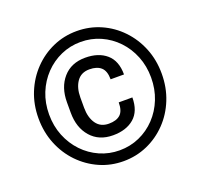

<svg xmlns="http://www.w3.org/2000/svg" viewBox="-126 -864 1060 1015"><g transform="rotate(-20 403.5 -356.0)"><path d="M56.8 -356.5Q56.8 -433.9 83.8 -500.2Q110.8 -566.4 158.7 -616.3Q206.7 -666.2 269.4 -693.9Q332 -721.6 403.4 -721.6Q475.1 -721.6 538 -693.9Q600.9 -666.2 648.6 -616.3Q696.4 -566.4 723.2 -500.2Q750 -433.9 750 -356.5Q750 -278.8 723.2 -212Q696.4 -145.2 648.6 -95.5Q600.9 -45.8 538 -17.9Q475.1 9.9 403.4 9.9Q332 9.9 269.4 -17.9Q206.7 -45.8 158.7 -95.5Q110.8 -145.2 83.8 -212Q56.8 -278.8 56.8 -356.5ZM116.5 -356.5Q116.5 -291.5 138.8 -236Q161.2 -180.4 200.8 -138.8Q240.4 -97.3 292.4 -74.2Q344.5 -51.1 403.4 -51.1Q463.1 -51.1 515.1 -74.2Q567.1 -97.3 606.5 -138.8Q646 -180.4 668.1 -236Q690.3 -291.5 690.3 -356.5Q690.3 -421.2 668.1 -476.4Q646 -531.6 606.5 -573Q567.1 -614.3 515.1 -637.4Q463.1 -660.5 403.4 -660.5Q344.5 -660.5 292.4 -637.4Q240.4 -614.3 200.8 -573Q161.2 -531.6 138.8 -476.4Q116.5 -421.2 116.5 -356.5ZM484.4 -291.2H561.1Q561.1 -214.5 516.7 -176.1Q472.3 -137.8 397.7 -137.8Q318.9 -137.8 273.1 -190.2Q227.3 -242.5 227.3 -326.7V-384.9Q227.3 -469.1 273.1 -521.5Q318.9 -573.9 397.7 -573.9Q472.3 -573.9 516.7 -535.5Q561.1 -497.2 561.1 -420.5H485.8Q485.8 -467.3 463.1 -487.9Q440.3 -508.5 397.7 -508.5Q350.9 -508.5 326.7 -473.9Q302.6 -439.3 302.6 -384.9V-326.7Q302.6 -272.4 326.7 -237.7Q350.9 -203.1 397.7 -203.1Q440.3 -203.1 462.4 -223.2Q484.4 -243.3 484.4 -291.2Z"/></g></svg>

Font: Inter UI
Style: Regular
Weight: 400
Designer: Rasmus Andersson
Foundry: rsms
Version: Version 2.2